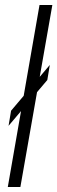

<svg xmlns="http://www.w3.org/2000/svg" viewBox="-20 -743 228 763"><path d="M11 0 137 -723H188L61 0ZM14 -243 24 -303 178 -485 168 -425Z"/></svg>

Font: Archivo ExtraCondensed ExtraLight
Style: Italic
Weight: 250
Width: 2
Italic angle: -10°
Designer: Hector Gatti
Foundry: Omnibus-Type
Version: Version 2.001